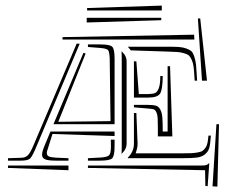

<svg xmlns="http://www.w3.org/2000/svg" viewBox="-20 -654 835 693"><path d="M293 -572.8V-589.8H562V-581.1ZM564 -633.8V-616.2H294.4V-625ZM227.1 -56.6V-39.6L8.8 -47.9V-56.6ZM393.6 -163.1 169.4 -170.4 151.9 -114.7Q148.9 -107.4 148.9 -102.1Q148.9 -92.3 157 -89.1Q165 -85.9 181.6 -85L227.1 -83V-74.2H181.6Q154.3 -74.2 143.1 -78.9Q131.8 -83.5 131.8 -95.7Q131.8 -106 140.1 -126.5L162.1 -179.2H393.6ZM267.6 -496.1 112.3 -127Q97.2 -90.3 89.1 -82.3Q81.1 -74.2 55.2 -74.2H8.8V-83L55.2 -84.5Q71.3 -84.5 80.3 -93.3Q89.4 -102.1 100.6 -128.9L256.8 -496.6ZM472.2 -432.6 481 -314.5H514.6Q532.2 -314.9 540 -318.4Q547.9 -321.8 553.2 -335.9Q558.6 -350.1 558.6 -379.9L567.4 -379.4Q566.9 -328.6 557.1 -315.2Q547.4 -301.8 514.6 -301.8H463.4V-432.6ZM709 -362.8 694.3 -586.9 702.6 -587.9 727.1 -362.8ZM691.4 -362.8H682.6L681.6 -379.4Q680.2 -401.4 678.5 -414.3Q676.8 -427.2 671.9 -438Q667 -448.7 662.1 -453.4Q657.2 -458 645 -461.7Q632.8 -465.3 620.6 -466.3Q608.4 -467.3 585.4 -467.8L452.1 -472.2L441.4 -485.4H585.4Q610.8 -485.4 625.7 -484.4Q640.6 -483.4 653.1 -478.8Q665.5 -474.1 671.1 -468.8Q676.8 -463.4 681.4 -449.2Q686 -435.1 687.5 -421.1Q689 -407.2 690.4 -380.4ZM680.7 -528.8 681.6 -511.2H205.6V-520ZM463.4 -246.1H472.2L476.6 -135.3Q477.1 -126.5 473.1 -111.8L469.7 -100.6H638.2Q659.7 -100.6 670.4 -101.1Q681.2 -101.6 693.6 -103.8Q706.1 -106 711.2 -109.6Q716.3 -113.3 721.7 -120.8Q727.1 -128.4 729 -138.7Q731 -148.9 732.4 -164.6H741.2Q739.3 -135.3 735.4 -120.6Q731.4 -106 719.5 -96.7Q707.5 -87.4 690.2 -85.2Q672.9 -83 638.2 -83H441.4V-85Q463.4 -106.9 463.4 -135.3ZM514.6 -262.2 463.4 -266.6V-275.4H514.6Q533.2 -275.4 542.7 -272.7Q552.2 -270 558.3 -259Q564.5 -248 565.9 -230.7Q567.4 -213.4 567.4 -179.2H585V-415H593.8L602.1 -161.6H549.8V-179.2V-187Q549.8 -214.8 549.1 -227.8Q548.3 -240.7 544.2 -249.3Q540 -257.8 534.2 -259.5Q528.3 -261.2 514.6 -262.2ZM729.5 18.1 721.2 17.1 720.2 -39.6 297.4 -47.9V-56.6H708.5Q719.7 -56.6 724.9 -58.3Q730 -60.1 734.9 -65.4H735.4ZM747.1 18.6 761.2 -205.6H770.5L764.6 19.5ZM393.6 -205.6H172.9L281.2 -463.4L289.1 -460.9L190.4 -214.4L378.9 -216.8L376 -441.4Q375 -467.3 370.1 -473.1Q365.2 -479 340.8 -481L297.4 -484.4V-493.7H340.8Q376.5 -493.7 385 -485.4Q393.6 -477.1 393.6 -441.4ZM393.6 -149.9V-127Q393.6 -91.3 385 -82.8Q376.5 -74.2 340.8 -74.2H297.4V-83L342.8 -85.4Q367.7 -86.9 374 -93.8Q380.4 -100.6 380.4 -126L379.9 -149.9ZM437 -135.3Q437 -117.2 422.9 -103L418.5 -98.6Q419.4 -105 419.4 -127V-441.4Q419.4 -461.9 418.5 -469.2L422.9 -464.8Q437 -450.7 437 -432.6Z"/></svg>

Font: FoglihtenNo03
Style: Regular
Weight: 500
Version: Version 0.59